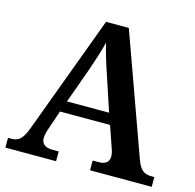

<svg xmlns="http://www.w3.org/2000/svg" viewBox="-104 -821 944 929"><g transform="rotate(15 367.5 -357.0)"><path d="M2 0H256V-49H222C191 -49 169 -63 169 -92C169 -106 174 -127 180 -143L212 -237H463L499 -132C504 -119 508 -105 508 -91C508 -61 486 -49 459 -49H426V0H735V-49H719C684 -49 663 -63 645 -114L429 -714H315L96 -124C73 -62 54 -49 17 -49H2ZM232 -293 295 -468C313 -520 330 -572 341 -616C352 -569 370 -512 387 -462L443 -293Z"/></g></svg>

Font: Noto Serif SemiBold
Style: Regular
Weight: 600
Designer: Monotype Design Team
Foundry: Monotype Imaging Inc.
Version: Version 2.013